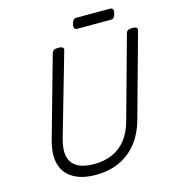

<svg xmlns="http://www.w3.org/2000/svg" viewBox="-165 -1342 1363 1498"><g transform="rotate(-15 516.0 -593.0)"><path d="M422 19Q339 19 279 -4.5Q219 -28 184 -72.5Q149 -117 142 -182.5Q135 -248 159 -333L343 -988Q348 -1002 359.5 -1008.5Q371 -1015 394 -1015Q417 -1015 428 -1008Q439 -1001 435 -985L245 -323Q220 -235 234.5 -178Q249 -121 299 -93.5Q349 -66 430 -66Q517 -66 582 -95.5Q647 -125 691 -182Q735 -239 758 -323L942 -988Q946 -1002 957.5 -1008.5Q969 -1015 992 -1015Q1039 -1015 1031 -985L845 -313Q815 -204 756 -130.5Q697 -57 613 -19Q529 19 422 19ZM577 -1120Q558 -1120 553.5 -1131.5Q549 -1143 553 -1161Q558 -1183 566.5 -1194Q575 -1205 593 -1205H862Q882 -1205 886.5 -1192.5Q891 -1180 886 -1161Q881 -1141 872.5 -1130.5Q864 -1120 847 -1120Z"/></g></svg>

Font: Playwrite AU NSW
Style: Regular
Weight: 400
Designer: Veronika Burian, José Scaglione
Foundry: TypeTogether
Version: Version 1.002